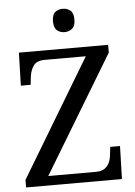

<svg xmlns="http://www.w3.org/2000/svg" viewBox="-61 -971 714 1016"><g transform="rotate(-5 296.0 -462.5)"><path d="M36 0V-40L411 -664H194Q150 -664 133 -639.5Q116 -615 112 -582L107 -539H55L60 -714H534V-673L158 -50H410Q440 -50 457 -61.5Q474 -73 482.5 -91.5Q491 -110 493 -132L498 -175H550L545 0ZM311 -801Q287 -801 270.5 -815Q254 -829 254 -863Q254 -898 270.5 -911.5Q287 -925 311 -925Q334 -925 351 -911.5Q368 -898 368 -863Q368 -829 351 -815Q334 -801 311 -801Z"/></g></svg>

Font: Noto Serif Thai
Style: Regular
Weight: 400
Designer: Monotype Design Team
Foundry: Monotype Imaging Inc.
Version: Version 2.001